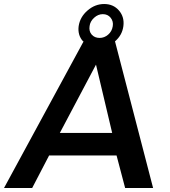

<svg xmlns="http://www.w3.org/2000/svg" viewBox="-64 -942 850 962"><path d="M512.2 -734.9 703.1 0H563L520 -163.1H182.1L97.2 0H-43.9L355 -734.9H352.1Q324.2 -765.6 330.1 -811Q336.9 -856.9 374.5 -889.4Q412.1 -921.9 458 -921.9Q503.9 -921.9 532 -889.4Q560.1 -856.9 554.2 -811Q548.3 -765.6 512.2 -734.9ZM384.8 -811Q380.9 -785.2 395.5 -768.6Q410.2 -752 435.1 -752Q459 -752 478 -768.6Q497.1 -785.2 501 -811Q504.9 -835 490.5 -853Q476.1 -871.1 451.2 -871.1Q427.2 -871.1 407.5 -853Q387.7 -835 384.8 -811ZM235.8 -275.9H498L417 -618.2Z"/></svg>

Font: Oakes Grotesk
Style: SemiBold Italic
Weight: 600
Designer: Samuel Oakes
Foundry: Samuel Oakes
Version: Version 1.0 | wf-rip DC20170320